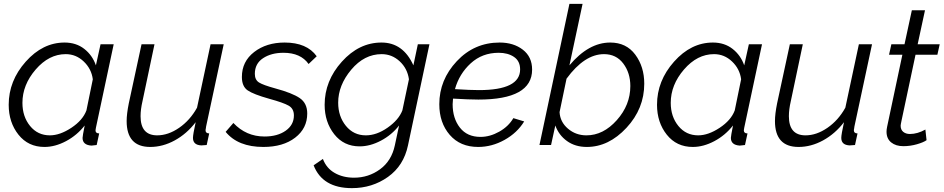

<svg xmlns="http://www.w3.org/2000/svg" viewBox="-20 -750 4880 993"><path d="M25 -208Q25 -332 113 -431Q201 -530 314 -530Q374 -530 416 -497Q458 -464 476 -412L500 -521H568L476 -89Q474 -81 474 -76Q474 -60 493 -60L480 0Q476 0 466.5 1.5Q457 3 453 3Q407 0 407 -37Q407 -46 418 -101Q378 -50 321.5 -20Q265 10 210 10Q126 10 75.5 -53.5Q25 -117 25 -208ZM427 -179 460 -340Q453 -394 413 -432Q373 -470 320 -470Q233 -470 164.5 -390.5Q96 -311 96 -218Q96 -147 135.5 -98.5Q175 -50 238 -50Q290 -50 349 -89Q408 -128 427 -179Z M635 -124Q635 -160 646 -215L712 -521H779L717 -227Q707 -184 707 -149Q707 -50 793 -50Q850 -50 906.5 -89Q963 -128 999 -193L1069 -521H1137L1046 -96Q1046 -92 1044.5 -85.5Q1043 -79 1043 -77Q1043 -60 1062 -60L1049 0Q1022 2 1021 2Q978 0 978 -37Q978 -54 992 -118Q946 -58 884 -24Q822 10 757 10Q635 10 635 -124Z M1147 -68 1187 -114Q1253 -44 1348 -44Q1415 -44 1457.5 -74Q1500 -104 1500 -153Q1500 -188 1473 -203.5Q1446 -219 1373 -239Q1291 -262 1261 -282.5Q1231 -303 1231 -352Q1231 -432 1294.5 -481Q1358 -530 1452 -530Q1567 -530 1618 -459L1576 -419Q1535 -477 1446 -477Q1383 -477 1340.5 -449Q1298 -421 1298 -368Q1298 -337 1319.5 -323.5Q1341 -310 1403 -293Q1492 -269 1530.5 -242.5Q1569 -216 1569 -163Q1569 -86 1506.5 -38Q1444 10 1342 10Q1211 10 1147 -68Z M1602 105 1650 72Q1668 120 1711 144.5Q1754 169 1811 169Q1886 169 1945.5 125.5Q2005 82 2022 2L2044 -101Q2006 -52 1950 -22.5Q1894 7 1840 7Q1758 7 1708.5 -56Q1659 -119 1659 -208Q1659 -332 1748 -431Q1837 -530 1953 -530Q2065 -530 2118 -412L2141 -521H2201L2090 2Q2068 107 1986.5 165Q1905 223 1800 223Q1648 223 1602 105ZM2061 -179 2095 -340Q2087 -396 2047 -433Q2007 -470 1954 -470Q1864 -470 1796.5 -389.5Q1729 -309 1729 -219Q1729 -148 1769 -99Q1809 -50 1872 -50Q1928 -50 1985 -90Q2042 -130 2061 -179Z M2454 -235Q2406 -235 2323 -240Q2321 -220 2321 -211Q2321 -138 2358.5 -90Q2396 -42 2465 -42Q2514 -42 2562 -69Q2610 -96 2635 -139L2691 -122Q2655 -63 2589.5 -26.5Q2524 10 2453 10Q2360 10 2306 -52.5Q2252 -115 2252 -211Q2252 -337 2342.5 -433.5Q2433 -530 2564 -530Q2636 -530 2684 -493Q2732 -456 2732 -390Q2732 -235 2454 -235ZM2559 -477Q2474 -477 2414.5 -422.5Q2355 -368 2333 -289Q2413 -284 2457 -284Q2670 -284 2670 -391Q2670 -434 2638.5 -455.5Q2607 -477 2559 -477Z M2852 -101 2830 0H2770L2925 -730H2993L2925 -412Q3024 -530 3136 -530Q3219 -530 3265.5 -467.5Q3312 -405 3312 -317Q3312 -188 3220 -89Q3128 10 3015 10Q2955 10 2912.5 -20.5Q2870 -51 2852 -101ZM3240 -305Q3240 -373 3203.5 -421.5Q3167 -470 3104 -470Q3003 -470 2910 -343L2874 -170Q2877 -119 2917.5 -84.5Q2958 -50 3013 -50Q3100 -50 3170 -128.5Q3240 -207 3240 -305Z M3378 -208Q3378 -332 3466 -431Q3554 -530 3667 -530Q3727 -530 3769 -497Q3811 -464 3829 -412L3853 -521H3921L3829 -89Q3827 -81 3827 -76Q3827 -60 3846 -60L3833 0Q3829 0 3819.5 1.5Q3810 3 3806 3Q3760 0 3760 -37Q3760 -46 3771 -101Q3731 -50 3674.5 -20Q3618 10 3563 10Q3479 10 3428.5 -53.5Q3378 -117 3378 -208ZM3780 -179 3813 -340Q3806 -394 3766 -432Q3726 -470 3673 -470Q3586 -470 3517.5 -390.5Q3449 -311 3449 -218Q3449 -147 3488.5 -98.5Q3528 -50 3591 -50Q3643 -50 3702 -89Q3761 -128 3780 -179Z M3988 -124Q3988 -160 3999 -215L4065 -521H4132L4070 -227Q4060 -184 4060 -149Q4060 -50 4146 -50Q4203 -50 4259.5 -89Q4316 -128 4352 -193L4422 -521H4490L4399 -96Q4399 -92 4397.5 -85.5Q4396 -79 4396 -77Q4396 -60 4415 -60L4402 0Q4375 2 4374 2Q4331 0 4331 -37Q4331 -54 4345 -118Q4299 -58 4237 -24Q4175 10 4110 10Q3988 10 3988 -124Z M4565 -69Q4565 -80 4568 -94L4647 -467H4578L4590 -521H4658L4696 -697H4764L4726 -521H4840L4828 -467H4715L4643 -128Q4638 -105 4638 -100Q4638 -79 4651.5 -68Q4665 -57 4686 -57Q4725 -57 4766 -80L4772 -25Q4757 -14 4722.5 -4Q4688 6 4652 6Q4613 6 4589 -13.5Q4565 -33 4565 -69Z"/></svg>

Font: Raleway-v4020
Style: Italic
Weight: 400
Italic angle: -12°
Designer: Matt McInerney, Pablo Impallari, Rodrigo Fuenzalida
Foundry: Matt McInerney, Pablo Impallari, Rodrigo Fuenzalida
Version: Version 4.020;PS 004.020;hotconv 1.0.88;makeotf.lib2.5.64775